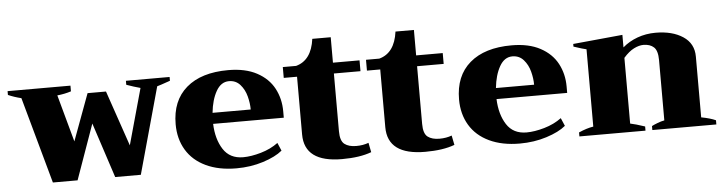

<svg xmlns="http://www.w3.org/2000/svg" viewBox="-43 -814 3799 1007"><g transform="rotate(-5 1857.0 -311.0)"><path d="M75 -455Q38 -464 6 -478V-498H337V-468Q303 -457 264 -453L332 -205L423 -451H520L620 -159L702 -454Q668 -463 629 -477V-498H859V-478Q802 -458 790 -455L664 0H529L434 -290L331 0H201Z M1437 -233H1065Q1068 -152 1102.5 -98.5Q1137 -45 1207 -45Q1249 -45 1301 -60Q1353 -75 1392 -104L1410 -62Q1374 -32 1308 -11Q1242 10 1167 10Q1074 10 1006.5 -22Q939 -54 904 -112.5Q869 -171 869 -248Q869 -372 947.5 -439.5Q1026 -507 1168 -507Q1258 -507 1318.5 -474.5Q1379 -442 1408 -387.5Q1437 -333 1437 -267ZM1268 -291Q1268 -324 1258.5 -360.5Q1249 -397 1226 -423Q1203 -449 1167 -449Q1125 -449 1099.5 -404Q1074 -359 1067 -291Z M1878 -13Q1817 10 1723 10Q1525 10 1525 -137V-441H1455V-498H1525Q1607 -520 1622 -632H1719V-498H1859V-441H1719V-137Q1719 -86 1741.5 -69Q1764 -52 1803 -52Q1839 -52 1868 -63Z M2316 -13Q2255 10 2161 10Q1963 10 1963 -137V-441H1893V-498H1963Q2045 -520 2060 -632H2157V-498H2297V-441H2157V-137Q2157 -86 2179.5 -69Q2202 -52 2241 -52Q2277 -52 2306 -63Z M2929 -233H2557Q2560 -152 2594.5 -98.5Q2629 -45 2699 -45Q2741 -45 2793 -60Q2845 -75 2884 -104L2902 -62Q2866 -32 2800 -11Q2734 10 2659 10Q2566 10 2498.5 -22Q2431 -54 2396 -112.5Q2361 -171 2361 -248Q2361 -372 2439.5 -439.5Q2518 -507 2660 -507Q2750 -507 2810.5 -474.5Q2871 -442 2900 -387.5Q2929 -333 2929 -267ZM2760 -291Q2760 -324 2750.5 -360.5Q2741 -397 2718 -423Q2695 -449 2659 -449Q2617 -449 2591.5 -404Q2566 -359 2559 -291Z M3694 -22V0H3357V-21Q3366 -26 3386.5 -34Q3407 -42 3424 -45V-362Q3424 -412 3404 -430.5Q3384 -449 3349 -449Q3326 -449 3299 -435.5Q3272 -422 3244 -390V-44Q3270 -39 3321 -22V0H2973V-21Q3016 -40 3050 -45V-452Q3031 -456 2983 -472V-486L3244 -511V-445Q3277 -474 3322 -490.5Q3367 -507 3418 -507Q3506 -507 3562 -470Q3618 -433 3618 -364V-44Q3666 -35 3694 -22Z"/></g></svg>

Font: Trirong Black
Style: Regular
Weight: 900
Designer: Katatrad Team
Foundry: CadsonDemak
Version: Version 1.001